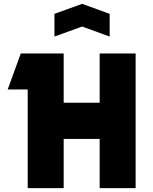

<svg xmlns="http://www.w3.org/2000/svg" viewBox="-20 -978 795 998"><path d="M20 -513 88 -700H311V-444H498V-700H685V0H498V-256H311V0H124V-513ZM263 -906 407 -958 550 -906V-788L407 -840L263 -788Z"/></svg>

Font: Clickuper
Style: Bold
Weight: 700
Designer: Denis Ignatov
Foundry: Denis Ignatov
Version: Version 1.10 April 16, 2021